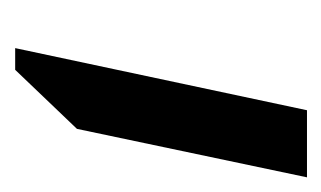

<svg xmlns="http://www.w3.org/2000/svg" viewBox="-110 -560 446 267"><g transform="rotate(90 113.5 -427.0)"><path d="M47.4 -224.6 133.8 -630.4H227.1L159.7 -310.5L77.6 -224.6Z"/></g></svg>

Font: Open Sans SemiCondensed Medium
Style: Italic
Weight: 500
Width: 4
Italic angle: -12°
Designer: Monotype Design Team
Foundry: Monotype Imaging Inc.
Version: Version 3.000